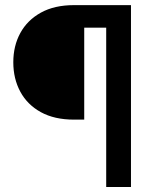

<svg xmlns="http://www.w3.org/2000/svg" viewBox="-20 -748 613 768"><path d="M498.5 -637.2H316.9V-269.5H275.9Q197.8 -269.5 143.6 -299.3Q89.4 -329.1 61.3 -381.1Q33.2 -433.1 33.2 -499Q33.2 -564.5 61.3 -616Q89.4 -667.5 143.6 -697.5Q197.8 -727.5 275.9 -727.5H498.5ZM404.8 0V-727.5H503.9V0Z"/></svg>

Font: Inter 28pt Medium
Style: Regular
Weight: 500
Designer: Rasmus Andersson
Foundry: rsms
Version: Version 4.001;git-66647c0bb